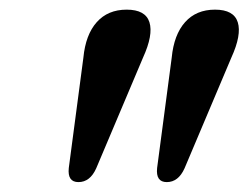

<svg xmlns="http://www.w3.org/2000/svg" viewBox="-20 -804 503 388"><path d="M138.5 -436Q116 -436 119 -464.5L148.5 -687.5Q153 -734 175.5 -759.2Q198 -784.5 236 -784.5Q274 -784.5 282 -759Q290 -733.5 269 -687.5L174.5 -464Q162 -436 138.5 -436ZM317 -436Q294.5 -436 297.5 -464.5L327 -687.5Q331.5 -734 354 -759.2Q376.5 -784.5 414.5 -784.5Q452.5 -784.5 460.5 -759Q468.5 -733.5 447.5 -687.5L353 -464Q340.5 -436 317 -436Z"/></svg>

Font: Fraunces 72pt S050 SemiBold
Style: Italic
Weight: 600
Italic angle: -16°
Version: Version 1.000; ttfautohint (v1.8.3)